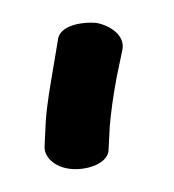

<svg xmlns="http://www.w3.org/2000/svg" viewBox="-20 -612 152 168"><path d="M75 -481 76 -501C77 -513 79 -528 82 -544L87 -568C90 -581 76 -590 64 -592C52 -593 34 -590 31 -579L27 -555C24 -537 21 -521 20 -505L19 -484V-483C19 -474 29 -464 46 -464C61 -464 75 -471 75 -481Z"/></svg>

Font: Stray Cat
Style: BdCn
Weight: 700
Version: Version 1.0